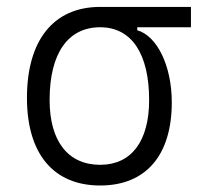

<svg xmlns="http://www.w3.org/2000/svg" viewBox="-20 -538 626 567"><path d="M275.9 9.8C410.6 9.8 487.3 -79.1 487.3 -235.8C487.3 -343.8 443.8 -432.1 385.3 -448.7V-457.5H543.9V-517.6H275.9C138.7 -517.6 59.6 -419.9 59.6 -249C59.6 -84 137.7 9.8 275.9 9.8ZM275.9 -51.3C181.2 -51.3 126.5 -120.6 126.5 -242.7C126.5 -379.9 180.2 -457.5 275.9 -457.5C368.2 -457.5 420.4 -379.9 420.4 -242.7C420.4 -120.6 367.7 -51.3 275.9 -51.3Z"/></svg>

Font: Cascadia Mono NF Light
Style: Regular
Weight: 300
Monospace: yes
Designer: Aaron Bell
Foundry: Saja Typeworks
Version: Version 2404.023